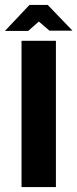

<svg xmlns="http://www.w3.org/2000/svg" viewBox="-54 -756 313 776"><path d="M33 0V-591H172V0ZM-34 -631 65 -736H139L239 -632H146L103 -669L60 -631Z"/></svg>

Font: Alumni Sans ExtraBold
Style: Regular
Weight: 800
Designer: Robert E. Leuschke
Foundry: Robert E. Leuschke
Version: Version 1.018